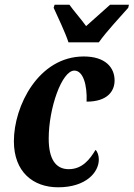

<svg xmlns="http://www.w3.org/2000/svg" viewBox="-20 -786 568 816"><path d="M271 -606H400C433 -653 492 -715 525 -753L528 -766H448C425 -745 376 -702 346 -675C327 -702 290 -744 275 -766H212L208 -753C225 -715 258 -647 271 -606ZM227 10C346 10 400 -54 400 -108C400 -126 394 -142 386 -149C362 -109 330 -67 272 -67C216 -67 187 -111 187 -197C187 -327 243 -486 296 -486C333 -486 351 -426 348 -354C437 -354 467 -399 467 -444C467 -499 428 -546 336 -546C144 -546 39 -336 39 -186C39 -55 121 10 227 10Z"/></svg>

Font: Noto Serif Condensed Extra
Style: Italic
Weight: 800
Width: 3
Italic angle: -12°
Designer: Monotype Design Team
Foundry: Monotype Imaging Inc.
Version: Version 1.901